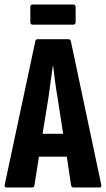

<svg xmlns="http://www.w3.org/2000/svg" viewBox="-20 -828 468 848"><path d="M9 0Q-2 0 1 -13L136 -646Q138 -655 147 -655H281Q291 -655 293 -646L427 -13Q430 0 420 0H305Q296 0 294 -9L275 -136H152L132 -9Q131 0 121 0ZM194 -397 168 -237H259L234 -398Q228 -432 223.5 -466.5Q219 -501 215 -535H213Q208 -501 203.5 -466.5Q199 -432 194 -397ZM125 -719Q114 -719 114 -730V-797Q114 -808 125 -808H303Q314 -808 314 -797V-730Q314 -719 303 -719Z"/></svg>

Font: Sofia Sans Extra Condensed ExtraBold
Style: Regular
Weight: 800
Designer: Botio Nikoltchev, Ani Petrova
Foundry: lettersoup
Version: Version 4.101; ttfautohint (v1.8.4.7-5d5b)